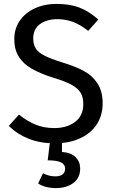

<svg xmlns="http://www.w3.org/2000/svg" viewBox="-20 -721 585 982"><path d="M270 -701Q339 -701 388 -681.5Q437 -662 483 -621L431 -563Q392 -594 354.5 -608.5Q317 -623 274 -623Q220 -623 185 -598Q150 -573 150 -525Q150 -495 162 -474.5Q174 -454 206.5 -437Q239 -420 301 -401Q366 -381 409 -358Q452 -335 478.5 -294.5Q505 -254 505 -192Q505 -132 475.5 -86Q446 -40 390.5 -14Q335 12 259 12Q186 12 127.5 -11Q69 -34 25 -77L77 -135Q119 -101 162 -83.5Q205 -66 258 -66Q322 -66 364 -97.5Q406 -129 406 -189Q406 -223 393 -245.5Q380 -268 348.5 -286Q317 -304 257 -322Q187 -344 142.5 -369.5Q98 -395 75.5 -432Q53 -469 53 -521Q53 -573 80.5 -614Q108 -655 157.5 -678Q207 -701 270 -701ZM297 56Q345 60 367.5 83.5Q390 107 390 141Q390 189 355 215Q320 241 266 241Q238 241 214 234.5Q190 228 175 217L200 165Q230 181 263 181Q286 181 299.5 171.5Q313 162 313 141Q313 120 292 109.5Q271 99 224 99L238 -16H297Z"/></svg>

Font: Firava
Style: Regular
Weight: 400
Designer: Carrois Corporate & Edenspiekermann AG
Foundry: Greg Finn Gibson
Version: Version 5.000